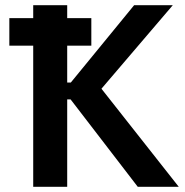

<svg xmlns="http://www.w3.org/2000/svg" viewBox="-20 -720 713 740"><path d="M16 -544H108V0H239V-337H252L511 0H669L371 -378L646 -700H497L253 -402H239V-544H332V-650H239V-700H108V-650H16Z"/></svg>

Font: Fixel Display SemiBold
Style: Regular
Weight: 600
Designer: AlfaBravo + MacPaw
Foundry: Kyrylo Tkachov, Marchela Mozhyna, Serhii Makarenko, Maria Weinstein, Zakhar Kryvoshyya
Version: Version 1.211